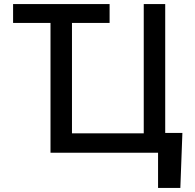

<svg xmlns="http://www.w3.org/2000/svg" viewBox="-20 -747 952 939"><path d="M332 -635V-95H683V-727H788V-97H872L862 172H753V0H227V-635H44V-727H516V-635Z"/></svg>

Font: Sinter Medium
Style: Regular
Weight: 500
Foundry: Adobe & rsms
Version: Version 1.000